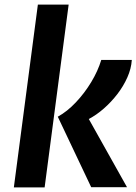

<svg xmlns="http://www.w3.org/2000/svg" viewBox="-20 -819 596 839"><path d="M40.5 0 145.5 -799H280L175 0ZM378.5 -1 232.5 -309Q273.5 -331.5 311.5 -371.8Q349.5 -412 378.8 -460.5Q408 -509 422.5 -557H556Q553.5 -519 536.5 -480.8Q519.5 -442.5 492.8 -407.8Q466 -373 433.8 -344.8Q401.5 -316.5 368 -299L535 -1Z"/></svg>

Font: Merriweather Sans SemiBold
Style: Italic
Weight: 600
Italic angle: -7.5°
Designer: Eben Sorkin
Foundry: Eben Sorkin
Version: Version 2.001